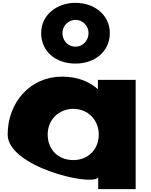

<svg xmlns="http://www.w3.org/2000/svg" viewBox="-20 -1333 1065 1353"><path d="M270 -1100C270 -974 368 -885 512 -885C653 -885 754 -974 754 -1100C754 -1225 648 -1313 512 -1313C377 -1313 270 -1225 270 -1100ZM420 -1100C420 -1151 462 -1193 512 -1193C563 -1193 604 -1151 604 -1100C604 -1048 564 -1004 512 -1004C458 -1004 420 -1048 420 -1100ZM34 -385C34 -160 613 -21 670 -80H672V0H936V-770H670V-704C607 -761 521 -793 417 -793C192 -793 34 -610 34 -385ZM316 -385C316 -491 396 -566 497 -566C596 -566 676 -491 676 -385C676 -280 601 -205 497 -205C389 -205 316 -280 316 -385Z"/></svg>

Font: Hussar Dziwak
Style: Regular
Weight: 400
Version: Version 1.022